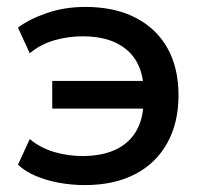

<svg xmlns="http://www.w3.org/2000/svg" viewBox="-20 -526 597 555"><path d="M225 9Q186 9 149 2Q112 -5 82 -18Q52 -31 32 -50L66 -124Q96 -99 135.5 -87Q175 -75 218 -75Q273 -75 312 -92.5Q351 -110 372.5 -145Q394 -180 395 -232L404 -212H131V-292H404L395 -272Q393 -318 373 -351Q353 -384 314.5 -402.5Q276 -421 218 -421Q177 -421 137 -409.5Q97 -398 66 -372L32 -446Q63 -470 114.5 -488Q166 -506 227 -506Q311 -506 371.5 -475Q432 -444 464 -387Q496 -330 496 -251Q496 -171 463.5 -112.5Q431 -54 370.5 -22.5Q310 9 225 9Z"/></svg>

Font: Nunito Sans 8pt SemiBold
Style: Regular
Weight: 600
Version: Version 3.101;gftools[0.9.27]